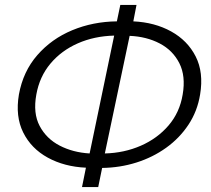

<svg xmlns="http://www.w3.org/2000/svg" viewBox="-20 -762 861 782"><path d="M314 0 330 -79Q242 -83 174.5 -120Q107 -157 74.5 -222.5Q42 -288 57 -377Q74 -471 132 -537.5Q190 -604 274.5 -639Q359 -674 456 -675L470 -742H536L523 -675Q610 -671 677 -634Q744 -597 777 -532Q810 -467 795 -377Q784 -309 747.5 -254Q711 -199 656.5 -160Q602 -121 535.5 -100Q469 -79 396 -78L380 0ZM128 -377Q114 -301 141.5 -249Q169 -197 223 -169Q277 -141 345 -137L445 -617Q364 -615 297 -585.5Q230 -556 185.5 -503Q141 -450 128 -377ZM724 -377Q737 -452 710.5 -504.5Q684 -557 630.5 -585Q577 -613 508 -616L407 -137Q486 -139 553.5 -168.5Q621 -198 666.5 -251Q712 -304 724 -377Z"/></svg>

Font: Raleway
Style: Italic
Weight: 400
Italic angle: -12°
Designer: Matt McInerney, Pablo Impallari, Rodrigo Fuenzalida
Foundry: Matt McInerney, Pablo Impallari, Rodrigo Fuenzalida
Version: Version 4.026